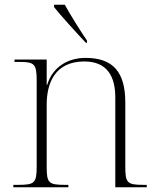

<svg xmlns="http://www.w3.org/2000/svg" viewBox="-20 -786 663 806"><path d="M341 -606H345V-616C317 -657 277 -721 252 -766H207V-756C235 -721 299 -650 341 -606ZM36 0H267V-10H253C183 -10 176 -18 176 -88V-347C176 -436 210 -528 334 -528C430 -528 464 -465 464 -377V0H596V-10H583C513 -10 506 -18 506 -88V-356C506 -483 455 -543 339 -543C267 -543 202 -507 178 -430H176V-536H41V-526H64C124 -526 134 -517 134 -449V-88C134 -18 126 -10 56 -10H36Z"/></svg>

Font: Noto Serif Display ExtraLight
Style: Regular
Weight: 200
Designer: Monotype Design Team
Foundry: Monotype Imaging Inc.
Version: Version 2.009